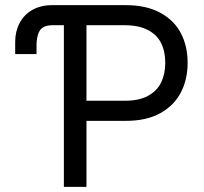

<svg xmlns="http://www.w3.org/2000/svg" viewBox="-20 -727 795 747"><path d="M39.1 -516.6V-564.5Q39.1 -604.5 56.2 -637.2Q73.2 -669.9 106 -688.5Q138.7 -707 182.6 -707H253.9V-628.9H184.6Q146.5 -628.9 133.8 -606.4Q121.1 -584 122.1 -543.9V-516.6ZM228.5 -707H468.8Q548.8 -707 603 -677.7Q657.2 -648.4 683.6 -598.1Q710 -547.9 710 -482.4Q710 -418 683.6 -367.2Q657.2 -316.4 603.5 -286.6Q549.8 -256.8 469.7 -256.8H297.9V-335H465.8Q520.5 -335 555.7 -354Q590.8 -373 606.9 -406.2Q623 -439.5 623 -482.4Q623 -526.4 606.9 -559.1Q590.8 -591.8 555.2 -610.4Q519.5 -628.9 464.8 -628.9H316.4V0H228.5Z"/></svg>

Font: WEMIX Pretendard Variable
Style: Regular
Weight: 400
Designer: Base glyphs from Inter by Rasmus Andersson; Hangeul glyphs from Noto Sans CJK(Source Han Sans) by Jang Soo-young and Kan
Foundry: Kil Hyung-jin
Version: Version 1.000;Glyphs 3.2 (3208)